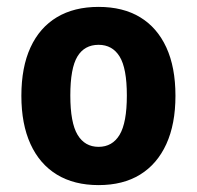

<svg xmlns="http://www.w3.org/2000/svg" viewBox="-20 -526 571 557"><path d="M266 11Q195 11 145 -19.5Q95 -50 68.5 -108Q42 -166 42 -248Q42 -331 68.5 -388.5Q95 -446 145 -476Q195 -506 266 -506Q337 -506 386.5 -476Q436 -446 462.5 -388.5Q489 -331 489 -248Q489 -166 462.5 -108Q436 -50 386.5 -19.5Q337 11 266 11ZM266 -100Q306 -100 327 -135Q348 -170 348 -249Q348 -328 327 -362Q306 -396 266 -396Q225 -396 204.5 -362Q184 -328 184 -249Q184 -170 205 -135Q226 -100 266 -100Z"/></svg>

Font: Nunito Sans 10pt Condensed ExtraBold
Style: Regular
Weight: 800
Width: 3
Designer: Vernon Adams
Foundry: Vernon Adams
Version: Version 3.101;gftools[0.9.27]